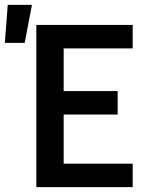

<svg xmlns="http://www.w3.org/2000/svg" viewBox="-68 -773 638 793"><path d="M82 0V-670H480V-573H195V-397H418V-300H195V-97H480V0ZM-48 -596 -36 -753H64L34 -596Z"/></svg>

Font: Lode
Style: Bold
Weight: 700
Monospace: yes
Designer: Belleve Invis
Foundry: Belleve Invis
Version: Version 29.2.0; ttfautohint (v1.8.3)